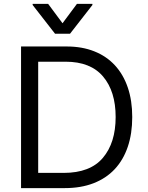

<svg xmlns="http://www.w3.org/2000/svg" viewBox="-20 -966 759 986"><path d="M88.1 0V-727.3H322.4Q401.6 -727.3 464.1 -702.4Q526.6 -677.6 570 -630.7Q613.3 -583.8 636.2 -516.7Q659.1 -449.6 659.1 -365.1Q659.1 -279.8 636.2 -212.2Q613.3 -144.5 569.1 -97.3Q524.9 -50.1 460.2 -25Q395.6 0 312.5 0ZM176.1 -649.1V-78.1H306.8Q442.8 -78.1 508.2 -155.2Q573.9 -232.6 573.9 -365.1Q573.9 -496.8 509.2 -573.2Q445 -649.1 316.8 -649.1ZM147.7 -946H227.3L301.1 -846.6L375 -946H454.5V-940.3L339.5 -792.6H262.8L147.7 -940.3Z"/></svg>

Font: Inter P
Style: Regular
Weight: 400
Designer: Rasmus Andersson
Foundry: rsms
Version: Version 3.018;git-588b23468